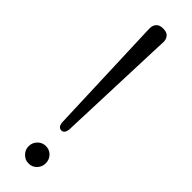

<svg xmlns="http://www.w3.org/2000/svg" viewBox="-253 -728 736 736"><g transform="rotate(45 115.0 -359.5)"><path d="M114 -725Q134 -725 142.8 -714.8Q151.5 -704.5 151.5 -689Q151.5 -677.5 150 -657L133 -197.5Q130.5 -172.5 114 -172.5Q97 -172.5 94.5 -196.5L77.5 -657Q77 -665.5 76.8 -674.5Q76.5 -683.5 76.5 -689Q76.5 -704.5 85.5 -714.8Q94.5 -725 114 -725ZM114.5 6Q95.5 6 81.8 -8Q68 -22 68 -41Q68 -61 81.8 -74.8Q95.5 -88.5 114.5 -88.5Q134.5 -88.5 147.8 -74.8Q161 -61 161 -41Q161 -22 147.8 -8Q134.5 6 114.5 6Z"/></g></svg>

Font: Fraunces 144pt S100 Light
Style: Regular
Weight: 300
Version: Version 1.000; ttfautohint (v1.8.3)